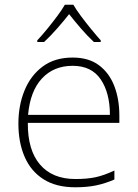

<svg xmlns="http://www.w3.org/2000/svg" viewBox="-20 -784 585 814"><path d="M288 -540Q356 -540 399.5 -507.5Q443 -475 464.5 -419.5Q486 -364 486 -294V-263H98Q97 -148 149.5 -86.5Q202 -25 300 -25Q349 -25 384.5 -32.5Q420 -40 465 -61V-23Q426 -6 387.5 2Q349 10 299 10Q218 10 164.5 -24Q111 -58 84.5 -119Q58 -180 58 -260Q58 -337 84 -400.5Q110 -464 161 -502Q212 -540 288 -540ZM288 -505Q208 -505 158 -451.5Q108 -398 99 -297H446Q446 -390 407 -447.5Q368 -505 288 -505ZM291 -764Q303 -743 323.5 -715.5Q344 -688 366.5 -660.5Q389 -633 407 -613V-606H378Q351 -631 323 -663.5Q295 -696 273 -724Q251 -696 222.5 -663.5Q194 -631 167 -606H138V-613Q157 -633 179.5 -660.5Q202 -688 222.5 -715.5Q243 -743 255 -764Z"/></svg>

Font: Noto Sans Lao UI ExtLt
Style: Regular
Weight: 200
Designer: Monotype Design Team
Foundry: Monotype Imaging Inc.
Version: Version 2.000; ttfautohint (v1.8.4.7-5d5b)